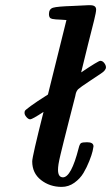

<svg xmlns="http://www.w3.org/2000/svg" viewBox="-20 -714 431 745"><path d="M75.2 -275.9Q75.2 -280.8 76.7 -283.9Q78.1 -287.1 99.6 -303Q121.1 -318.8 166 -347.2L237.8 -636.2Q229 -637.2 216.6 -637.7Q204.1 -638.2 197 -638.7Q189.9 -639.2 182.9 -640.6Q175.8 -642.1 172.9 -646.5Q169.9 -650.9 169.9 -659.2Q169.9 -679.2 186 -684.1Q202.1 -689 262.2 -690.9Q299.3 -692.9 321.8 -693.8H330.1Q353 -693.8 353 -676.8Q353 -667 345 -634.5Q336.9 -602.1 321.5 -541.5Q306.2 -481 294.9 -433.1Q361.8 -478 369.1 -478Q377.9 -478 384.5 -469.5Q391.1 -460.9 391.1 -453.1Q391.1 -440.9 371.1 -428.2Q355 -417 330.1 -400.9Q291 -375 283.9 -368.4Q276.9 -361.8 273.9 -350.1Q272.9 -344.2 272 -340.8Q259.8 -293.9 246.8 -242.4Q233.9 -190.9 227.5 -166Q221.2 -141.1 215.1 -115.5Q209 -89.8 207 -76.9Q205.1 -64 205.1 -55.2Q205.1 -26.4 224.1 -25.9Q256.3 -25.9 285.2 -139.2Q289.1 -155.3 294.4 -158.7Q299.8 -162.1 317.9 -162.1Q342.8 -162.1 342.8 -146Q342.8 -143.1 339.4 -127.9Q335.9 -112.8 326.4 -88.9Q316.9 -64.9 304 -43Q291 -21 268.6 -4.9Q246.1 11.2 219.2 11.2Q173.3 11.2 139.2 -15.4Q105 -42 105 -87.9Q105 -106 148.9 -279.8Q105 -251 97.2 -251Q90.3 -251 82.8 -259.5Q75.2 -268.1 75.2 -275.9Z"/></svg>

Font: CMU Serif
Style: BoldItalic
Weight: 700
Italic angle: -14.04°
Version: Version 0.7.0